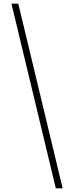

<svg xmlns="http://www.w3.org/2000/svg" viewBox="-20 -853 401 1039"><path d="M42 -833 282 166H319L79 -833Z"/></svg>

Font: Noto Sans Gurmukhi UI Condensed ExtraLight
Style: Regular
Weight: 200
Width: 3
Designer: Jelle Bosma - Monotype Design Team
Foundry: Monotype Imaging Inc.
Version: Version 2.004